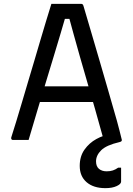

<svg xmlns="http://www.w3.org/2000/svg" viewBox="-20 -726 690 996"><path d="M147.8 -278.2H402.5Q414.2 -278.2 425.7 -278.2Q437.3 -278.2 448 -278.2L476.2 -287.8L486.4 -241.2L495.5 -196.8H158Q155 -196.8 152.5 -198.3Q150 -199.8 148.5 -202.3Q147 -204.8 147 -207.8ZM128.4 0Q108 0 87.8 0Q67.5 0 46.5 0Q43.9 0 41.6 -1.6Q39.3 -3.2 38.4 -6.2Q37.5 -9.2 38.5 -13.6Q50.5 -51.6 64.7 -97.5Q78.9 -143.5 94 -195.2Q109.2 -246.8 125.4 -301.3Q141.7 -355.8 157.9 -410.3Q174.2 -464.7 189.5 -517.6Q204.9 -570.5 219.5 -618Q234 -665.4 246.5 -705.9Q285.5 -705.9 327.6 -705.9Q369.8 -705.9 401.1 -705.9Q405.1 -705.9 407.4 -704.4Q409.7 -702.9 410.9 -700.6Q412.1 -698.3 413.1 -694.9Q433.3 -626.1 454.5 -554.4Q475.8 -482.7 497.4 -408.1Q519.1 -333.6 541.5 -256.1Q564 -178.6 586.7 -98.6Q592.9 -74.5 599.6 -49.9Q606.2 -25.4 612.1 0Q592.8 0 571 0Q549.2 0 529.5 0Q524.7 0 521.7 -1.5Q518.8 -3 517.1 -7Q515.4 -11 512.8 -18.4Q493.5 -88.3 473.2 -159.8Q453 -231.3 432.6 -300.3Q412.3 -369.3 394.3 -433Q376.3 -496.6 361.3 -550.8Q346.4 -605 335.3 -645.8L363 -628H294.3L321.5 -645.2Q309.9 -604.4 294.4 -552.6Q278.9 -500.7 260.2 -438.7Q241.6 -376.7 220.1 -306.6Q198.7 -236.4 175.7 -159.4Q152.7 -82.4 128.4 0ZM554.9 -29.8Q566 -31 578.9 -24.2Q591.8 -17.4 612.1 0Q612.1 3.6 610.1 6.3Q608.1 9 600.2 11Q532 26.8 505.1 53.3Q478.2 79.9 478.2 111.1Q478.2 137.2 493.5 150Q508.9 162.7 533.1 162.7Q551.6 162.7 565.5 158.1Q579.4 153.4 592.9 143.9H608.2Q608.2 151 608.2 160Q608.2 169 608.2 181.8Q608.2 194.6 608.2 216.2Q608.2 228.7 585.2 239.3Q562.2 250 526.8 250Q465 250 429.3 219.2Q393.6 188.4 393.6 134.5Q393.6 85.1 418.3 50.2Q443.1 15.2 480.1 -4.9Q517.1 -25.1 554.9 -29.8Z"/></svg>

Font: Recursive Sans Linear Light
Style: Regular
Weight: 300
Version: Version 1.085